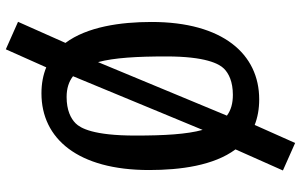

<svg xmlns="http://www.w3.org/2000/svg" viewBox="-207 -695 1034 660"><g transform="rotate(90 310.0 -365.0)"><path d="M301 9.5C456.5 9.5 564.5 -115.5 564.5 -360.5C564.5 -468.5 549 -583 493.5 -657.5L566 -820.5L471.5 -862.5L409.5 -723.5C384 -733.5 355 -739 321.5 -739C166 -739 55.5 -614 55.5 -369C55.5 -262 72 -147.5 127.5 -73L55 90L149.5 132L211.5 -7C237 3.5 266.5 9.5 301 9.5ZM174 -420C174 -554 199 -601 216 -618C232.5 -634.5 261 -648.5 306 -648.5C335.5 -648.5 358.5 -642 377.5 -628L193.5 -185C178.5 -241 174 -319 174 -420ZM242 -99 426.5 -544.5C441.5 -490 446 -413.5 446 -313C446 -169 420.5 -124.5 404 -108C387 -91 358.5 -77 313.5 -77C284 -77 260.5 -84.5 242 -99Z"/></g></svg>

Font: Monaspace Argon Medium
Style: Regular
Weight: 500
Designer: Riley Cran & the Lettermatic Team
Foundry: Lettermatic
Version: Version 1.000 (Monaspace Argon)